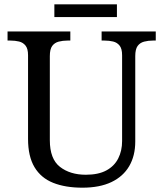

<svg xmlns="http://www.w3.org/2000/svg" viewBox="-20 -860 757 890"><path d="M362 10Q283 10 226.5 -12.5Q170 -35 140 -85Q110 -135 110 -216V-604Q110 -634 98.5 -648.5Q87 -663 68.5 -667.5Q50 -672 28 -672H15V-714H306V-672H293Q271 -672 252 -667Q233 -662 222 -647Q211 -632 211 -600V-210Q211 -123 258 -86.5Q305 -50 378 -50Q436 -50 473 -70Q510 -90 528 -125.5Q546 -161 546 -206V-604Q546 -634 534.5 -648.5Q523 -663 504.5 -667.5Q486 -672 464 -672H451V-714H702V-672H689Q667 -672 648 -667Q629 -662 618 -647Q607 -632 607 -600V-204Q607 -138 579 -90Q551 -42 496.5 -16Q442 10 362 10ZM232 -781V-840H522V-781Z"/></svg>

Font: Noto Serif Armenian
Style: Regular
Weight: 400
Designer: Monotype Design Team
Foundry: Monotype Imaging Inc.
Version: Version 2.007